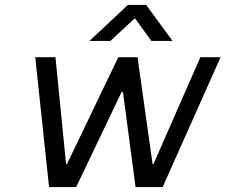

<svg xmlns="http://www.w3.org/2000/svg" viewBox="-20 -759 915 779"><path d="M123 -527H205L248 -94H252L460 -527H538L599 -94H603L793 -527H875L640 0H530L479 -385H473L289 0H179ZM499 -739H573L680 -593H594L529 -683H525L428 -593H343Z"/></svg>

Font: Be Vietnam
Style: Italic
Weight: 400
Italic angle: -9.33299°
Designer: Gabriel Lam
Foundry: TypeRant
Version: Version 3.000